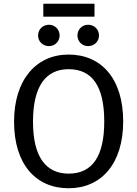

<svg xmlns="http://www.w3.org/2000/svg" viewBox="-20 -992 732 1024"><path d="M484 -972H211V-903H484ZM241 -860C208 -860 183 -835 183 -803C183 -771 208 -746 241 -746C273 -746 298 -771 298 -803C298 -835 273 -860 241 -860ZM450 -860C418 -860 393 -835 393 -803C393 -771 418 -746 450 -746C483 -746 508 -771 508 -803C508 -835 483 -860 450 -860ZM346 -701C173 -701 55 -567 55 -343C55 -115 172 12 346 12C520 12 637 -119 637 -344C637 -573 520 -701 346 -701ZM346 -623C473 -623 536 -530 536 -344C536 -159 473 -66 346 -66C227 -66 156 -152 156 -343C156 -535 226 -623 346 -623Z"/></svg>

Font: Fira Sans
Style: Regular
Weight: 400
Designer: Carrois Corporate & Edenspiekermann AG
Foundry: Carrois Corporate GbR & Edenspiekermann AG
Version: Version 4.203